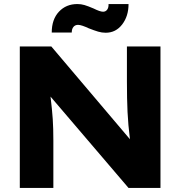

<svg xmlns="http://www.w3.org/2000/svg" viewBox="-20 -930 893 950"><path d="M78 -700H234L623 -241Q614 -313 611 -376.5Q608 -440 608 -527V-700H774V0H616L230 -452Q238 -386 241 -340.5Q244 -295 244 -234V0H78ZM419 -790Q402 -798 388.5 -802.5Q375 -807 366 -807Q352 -807 343.5 -797Q335 -787 335 -769H236Q236 -834 271.5 -872Q307 -910 363 -910Q381 -910 398 -905Q415 -900 443 -888Q475 -872 490 -872Q503 -872 510.5 -882.5Q518 -893 517 -910H616Q616 -850 584.5 -809Q553 -768 503 -768Q484 -768 465.5 -773.5Q447 -779 419 -790Z"/></svg>

Font: Lexend Exa HM Xlight
Style: Bold
Weight: 700
Designer: Bonnie Shaver-Troup, Thomas Jockin, Octavio Pardo
Foundry: Lexend
Version: Version 1.091